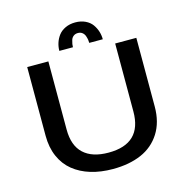

<svg xmlns="http://www.w3.org/2000/svg" viewBox="-125 -1000 1101 1131"><g transform="rotate(-15 425.0 -435.0)"><path d="M300 -743Q300 -767.5 307.5 -791Q315 -814.5 330.2 -835Q345.5 -855.5 372.2 -868.2Q399 -881 433.5 -881Q468 -881 494.5 -868.2Q521 -855.5 535.8 -834.8Q550.5 -814 557.8 -790.8Q565 -767.5 565 -743H482.5Q482.5 -752 481 -762Q479.5 -772 475 -785.5Q470.5 -799 459.5 -807.8Q448.5 -816.5 432.5 -816.5Q416.5 -816.5 405.5 -808Q394.5 -799.5 390.2 -785.8Q386 -772 384.5 -762.2Q383 -752.5 383 -743ZM426 11Q352 11 291.2 -7.5Q230.5 -26 186 -62Q141.5 -98 117 -153.8Q92.5 -209.5 92.5 -281V-700H221.5V-284.5Q221.5 -186.5 274 -137.8Q326.5 -89 426 -89Q629 -89 629 -285.5V-700H758V-281Q758 -186 715.8 -119.5Q673.5 -53 599.8 -21Q526 11 426 11Z"/></g></svg>

Font: League Mono Wide Medium
Style: Regular
Weight: 500
Width: 8
Designer: Tyler Finck
Foundry: The League of Moveable Type / Tyler Finck
Version: Version 2.210